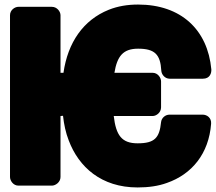

<svg xmlns="http://www.w3.org/2000/svg" viewBox="-20 -778 949 844"><path d="M585 -148C515 -148 490 -183 480 -268H651C667 -268 688 -283 688 -306V-420C688 -436 674 -458 651 -458H483C495 -531 521 -564 587 -564C661 -564 685 -538 689 -468C690 -450 705 -432 726 -432H872C903 -432 910 -457 909 -473C893 -647 776 -758 587 -758C541 -758 498 -751 458 -735C346 -690 278 -591 259 -458H246V-711C246 -727 231 -748 208 -748H61C45 -748 24 -734 24 -711V0C24 16 38 38 61 38H208C224 38 246 23 246 0V-268L257 -269C261 -232 269 -194 282 -161C326 -44 425 46 585 46C632 46 676 40 714 26C823 -12 898 -102 908 -234C910 -260 890 -274 871 -274H725C707 -274 690 -260 688 -241C681 -172 660 -148 585 -148Z"/></svg>

Font: Asimov Print
Style: E
Weight: 500
Designer: Google
Version: Version 2.000980; 2014